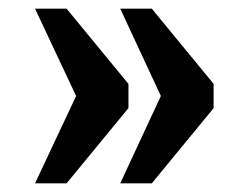

<svg xmlns="http://www.w3.org/2000/svg" viewBox="-20 -492 574 444"><path d="M258 -68 352 -270 258 -472H331L474 -298V-242L331 -68ZM61 -68 156 -270 61 -472H134L277 -298V-242L134 -68Z"/></svg>

Font: Noto Serif Myanmar SemiCondensed ExtraBold
Style: Regular
Weight: 800
Width: 4
Designer: Ben Mitchell and the Monotype Design Team
Foundry: Monotype Imaging Inc.
Version: Version 2.106; ttfautohint (v1.8.4.7-5d5b)